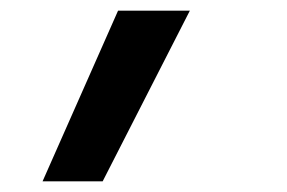

<svg xmlns="http://www.w3.org/2000/svg" viewBox="-20 -178 540 361"><path d="M60 163 202 -158H337L173 163Z"/></svg>

Font: Iosevka Slab Oblique
Style: Bold
Weight: 700
Italic angle: -9°
Monospace: yes
Designer: Belleve Invis
Foundry: Belleve Invis
Version: Version 11.1.1; ttfautohint (v1.8.3)